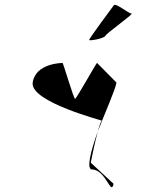

<svg xmlns="http://www.w3.org/2000/svg" viewBox="-20 -954 609 793"><path d="M115 -613C103 -532 411 -455 401 -455C397 -455 391 -436 384 -411C416 -494 457 -585 461 -613L381 -694C382 -702 296 -546 290 -546C284 -546 239 -702 238 -694C238 -694 127 -694 115 -613ZM348 -789C346 -784 409 -794 415 -806C421 -818 535 -898 523 -898C511 -898 457 -944 450 -932C442 -922 350 -797 348 -789ZM355 -282C356 -287 370 -361 384 -411C354 -329 336 -254 360 -254C417 -254 439 -142 449 -195Z"/></svg>

Font: Ampere
Style: SuCndIta
Weight: 400
Version: Version 1